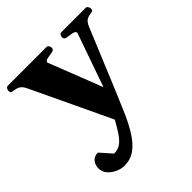

<svg xmlns="http://www.w3.org/2000/svg" viewBox="-205 -619 972 972"><g transform="rotate(-45 281.0 -132.5)"><path d="M133.8 219.2Q110.8 219.2 86.9 208.3Q63 197.3 46.9 178.5Q30.8 159.7 30.8 136.2Q30.8 109.4 45.7 92.8Q60.5 76.2 85.4 76.2L140.1 138.2Q168 138.2 187.5 124.5Q207 110.8 224.9 84.2Q242.7 57.6 264.2 19L63.5 -404.8Q51.3 -430.7 36.6 -438Q22 -445.3 3.9 -447.3Q-6.3 -448.2 -10 -451.4Q-13.7 -454.6 -13.7 -465.3Q-13.7 -470.7 -9.5 -478Q-5.4 -485.4 2.4 -485.4H279.3Q287.6 -485.4 291.7 -478Q295.9 -470.7 295.9 -465.3Q295.9 -449.2 279.8 -447.3Q263.7 -445.3 245.4 -441.4Q227.1 -437.5 227.1 -426.3L339.8 -137.7L440.9 -425.8Q440.9 -437.5 421.6 -441.4Q402.3 -445.3 385.7 -447.3Q369.6 -449.2 369.6 -465.3Q369.6 -470.7 373.8 -478Q377.9 -485.4 386.2 -485.4H559.6Q567.9 -485.4 572 -478Q576.2 -470.7 576.2 -465.3Q576.2 -454.6 572.5 -451.4Q568.8 -448.2 558.6 -447.3Q540.5 -445.3 527.8 -438Q515.1 -430.7 503.9 -404.8L367.7 -76.2Q342.8 -16.1 319.1 37.4Q295.4 90.8 269 131.6Q242.7 172.4 210 195.8Q177.2 219.2 133.8 219.2Z"/></g></svg>

Font: Gelasio
Style: Bold
Weight: 700
Designer: Eben Sorkin
Foundry: Eben Sorkin
Version: Version 1.008